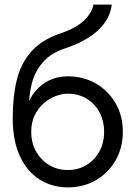

<svg xmlns="http://www.w3.org/2000/svg" viewBox="-20 -800 586 830"><path d="M273 -470Q341 -470 394.5 -439Q448 -408 479.5 -354Q511 -300 511 -230Q511 -161 479.5 -106.5Q448 -52 394.5 -21Q341 10 273 10Q206 10 152 -23.5Q98 -57 66.5 -124Q35 -191 35 -290Q35 -384 53 -456Q71 -528 116.5 -578.5Q162 -629 242 -656Q310 -679 343.5 -711.5Q377 -744 384 -780H463Q458 -736 431 -699.5Q404 -663 360.5 -636Q317 -609 262 -591Q200 -571 165.5 -531Q131 -491 118 -441Q108 -402 106 -363Q117 -387 133 -406Q159 -437 194.5 -453.5Q230 -470 273 -470ZM273 -65Q318 -65 353.5 -86.5Q389 -108 409.5 -145Q430 -182 430 -230Q430 -278 409.5 -315.5Q389 -353 353.5 -374Q318 -395 273 -395Q247 -395 219 -384Q191 -373 167.5 -352Q144 -331 129.5 -300.5Q115 -270 115 -230Q115 -182 136 -145Q157 -108 192.5 -86.5Q228 -65 273 -65Z"/></svg>

Font: Jost
Style: Regular
Weight: 400
Version: Version 3.710